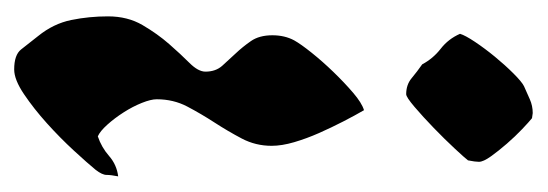

<svg xmlns="http://www.w3.org/2000/svg" viewBox="-264 -474 753 264"><g transform="rotate(-90 112.0 -341.5)"><path d="M149 -698Q169 -698 176.5 -688.5Q184 -679 195 -665Q212 -644 217 -619.5Q222 -595 222 -569Q222 -542 210 -521.5Q198 -501 184 -485Q170 -469 158 -457Q146 -445 146 -435Q146 -421 154 -412Q162 -403 171 -393.5Q180 -384 188 -372.5Q196 -361 196 -343Q196 -326 189 -313Q184 -304 172 -289Q160 -274 145.5 -259Q131 -244 117 -232Q103 -220 93 -217Q86 -229 77.5 -245.5Q69 -262 61.5 -279Q54 -296 49 -313Q44 -330 44 -344Q44 -366 54 -385Q64 -404 76 -422.5Q88 -441 98 -460Q108 -479 108 -502Q108 -510 103 -522.5Q98 -535 90 -547.5Q82 -560 73 -570Q64 -580 57 -583Q42 -578 30 -567.5Q18 -557 2 -555Q4 -565 4 -571Q4 -577 11 -586Q20 -597 37.5 -616Q55 -635 75 -653Q95 -671 115 -684.5Q135 -698 149 -698ZM115 -159Q128 -159 137 -151.5Q146 -144 156 -137Q164 -122 177.5 -111.5Q191 -101 198 -85Q196 -78 187 -64.5Q178 -51 166.5 -37Q155 -23 143.5 -11.5Q132 0 126 3Q117 7 108 11Q99 15 89 15L82 14Q77 10 67 0.5Q57 -9 47 -20.5Q37 -32 29.5 -42.5Q22 -53 22 -59Q22 -64 24 -74Q27 -78 40 -92Q53 -106 68.5 -121Q84 -136 97.5 -147.5Q111 -159 115 -159Z"/></g></svg>

Font: Hand Textur
Style: Regular
Weight: 400
Designer: F. H. Ehmcke um 1935
Foundry: Peter Wiegel
Version: Version 1.000